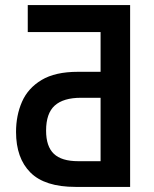

<svg xmlns="http://www.w3.org/2000/svg" viewBox="-20 -734 603 754"><path d="M89 -608V-714H491V0H277Q156 0 99.5 -56.5Q43 -113 43 -216Q43 -281 66.5 -334.5Q90 -388 143.5 -420Q197 -452 286 -452H375V-608ZM298 -350Q229 -350 195 -319.5Q161 -289 161 -221Q161 -159 191.5 -130Q222 -101 287 -101H375V-350Z"/></svg>

Font: Noto Sans Mono SemiCondensed SemiBold
Style: Regular
Weight: 600
Width: 4
Designer: Monotype Design Team
Foundry: Monotype Imaging Inc.
Version: Version 2.014; ttfautohint (v1.8.4.7-5d5b)